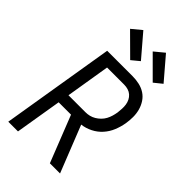

<svg xmlns="http://www.w3.org/2000/svg" viewBox="-287 -1078 1175 1175"><g transform="rotate(45 300.0 -490.5)"><path d="M480 0H392L273 -302H166L116 0H32L153 -735H373Q403 -735 431.5 -728.5Q460 -722 483 -707Q506 -692 521.5 -668.5Q537 -645 544.5 -617.5Q552 -590 552 -560.5Q552 -531 547 -501Q541 -466 527 -431.5Q513 -397 488 -369Q463 -341 429 -324Q395 -307 360 -303ZM325 -375Q342 -375 359 -379Q376 -383 392 -392.5Q408 -402 421.5 -415.5Q435 -429 443.5 -445Q452 -461 457 -478Q462 -495 465 -513Q467 -530 468 -548Q469 -566 466.5 -583Q464 -600 456.5 -615Q449 -630 436.5 -641Q424 -652 407.5 -657Q391 -662 373 -662H225L178 -375ZM488 -794 353 -929 416 -981 540 -836ZM293 -794 157 -929 220 -981 344 -836Z"/></g></svg>

Font: Iosevka Aile Oblique
Style: Regular
Weight: 400
Italic angle: -9°
Designer: Belleve Invis
Foundry: Belleve Invis
Version: Version 31.1.0; ttfautohint (v1.8.4)